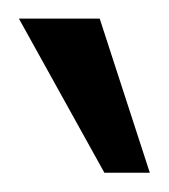

<svg xmlns="http://www.w3.org/2000/svg" viewBox="-59 -752 178 202"><path d="M98.6 -570.3H50.8L-39.1 -732.4H45.9Z"/></svg>

Font: Lohit Devanagari
Style: Regular
Weight: 400
Version: 2.95.4